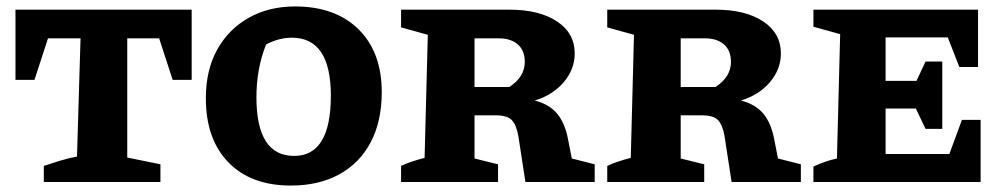

<svg xmlns="http://www.w3.org/2000/svg" viewBox="-20 -565 3130 596"><path d="M575 -535V-317H516L474 -446H375V-76L478 -55V0H116V-50Q140 -58 166 -66Q192 -74 219 -79L230 -446H129L87 -317H28V-535Z M883 11Q759 11 689 -61Q619 -133 619 -260Q619 -348 654.5 -411.5Q690 -475 752.5 -510Q815 -545 896 -545Q1021 -545 1093 -474Q1165 -403 1165 -279Q1165 -189 1131 -124Q1097 -59 1033.5 -24Q970 11 883 11ZM893 -81Q1007 -81 1007 -268Q1007 -448 886 -448Q867 -448 847 -443Q827 -438 806 -427Q776 -352 776 -263Q776 -81 893 -81Z M1755 -73 1826 -55V0H1611L1589 -143Q1583 -177 1569 -192Q1555 -207 1519 -207H1453V-73L1526 -55V0H1225V-50Q1252 -63 1298 -75L1308 -457L1225 -480V-535H1561Q1654 -535 1709 -498.5Q1764 -462 1764 -399Q1764 -350 1730 -310Q1696 -270 1640 -253Q1686 -241 1710 -211.5Q1734 -182 1743 -134ZM1528 -446H1453V-295H1561Q1609 -326 1609 -373Q1609 -408 1587.5 -427Q1566 -446 1528 -446Z M2395 -73 2466 -55V0H2251L2229 -143Q2223 -177 2209 -192Q2195 -207 2159 -207H2093V-73L2166 -55V0H1865V-50Q1892 -63 1938 -75L1948 -457L1865 -480V-535H2201Q2294 -535 2349 -498.5Q2404 -462 2404 -399Q2404 -350 2370 -310Q2336 -270 2280 -253Q2326 -241 2350 -211.5Q2374 -182 2383 -134ZM2168 -446H2093V-295H2201Q2249 -326 2249 -373Q2249 -408 2227.5 -427Q2206 -446 2168 -446Z M2966 -193H3024V0H2505V-48Q2522 -56 2540.5 -62.5Q2559 -69 2578 -73L2588 -459L2505 -482V-535H3016V-357H2958L2922 -449H2729V-314H2825L2853 -374H2905V-165H2853L2823 -228H2729V-87H2927Z"/></svg>

Font: Piazzolla SC
Style: Bold
Weight: 700
Designer: Juan Pablo del Peral
Foundry: Huerta Tipografica
Version: Version 1.330